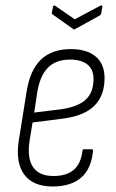

<svg xmlns="http://www.w3.org/2000/svg" viewBox="-20 -668 421 696"><path d="M171 8Q100 8 68 -35Q36 -78 48 -158L76 -333Q88 -413 128 -451.5Q168 -490 237 -490Q295 -490 327 -463Q359 -436 359 -385Q359 -321 322 -284.5Q285 -248 208 -238L98 -224L87 -156Q78 -94 100 -62Q122 -30 174 -30Q221 -30 247 -52Q273 -74 279 -121Q279 -127 285 -127H312Q318 -127 317 -120Q311 -56 274 -24Q237 8 171 8ZM104 -260 202 -272Q263 -281 291 -307Q319 -333 319 -382Q319 -417 296.5 -434.5Q274 -452 234 -452Q183 -452 154 -423Q125 -394 115 -333ZM343 -647Q353 -651 351 -643L347 -620Q346 -617 345 -615Q344 -613 340 -611L253 -563Q249 -559 245 -563L173 -614Q170 -616 168.5 -618Q167 -620 168 -623L172 -642Q173 -651 180 -647L251 -598Z"/></svg>

Font: Sofia Sans Condensed ExtraLight
Style: Italic
Weight: 250
Italic angle: -9°
Version: Version 4.100